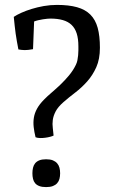

<svg xmlns="http://www.w3.org/2000/svg" viewBox="-20 -741 458 775"><path d="M123.5 -187Q118.2 -208.5 116 -228Q113.8 -247.6 116.7 -265.9Q119.6 -284.2 129.4 -302.2Q139.2 -320.3 158.2 -339.4Q171.4 -353 189 -367.9Q206.5 -382.8 224.4 -399.9Q242.2 -417 258.5 -436.5Q274.9 -456.1 286.1 -479Q290.5 -487.8 292.5 -497.8Q294.4 -507.8 295.4 -518.1Q296.4 -528.3 296.4 -537.6Q296.4 -546.9 296.4 -553.7Q296.4 -584.5 289.6 -606Q282.7 -627.4 268.8 -640.6Q254.9 -653.8 233.6 -659.9Q212.4 -666 183.6 -666Q178.7 -666 170.7 -665.3Q162.6 -664.6 153.3 -663.1Q144 -661.6 134.5 -659.4Q125 -657.2 117.7 -654.3L113.3 -542.5Q92.3 -538.6 79.3 -538.8Q66.4 -539.1 54.2 -541.5Q50.8 -559.1 48.1 -574.5Q45.4 -589.8 43.2 -605.2Q41 -620.6 39.3 -637Q37.6 -653.3 35.6 -672.9Q46.9 -680.7 65.7 -689.2Q84.5 -697.8 107.4 -704.8Q130.4 -711.9 156.7 -716.6Q183.1 -721.2 210 -721.2Q257.8 -721.2 291 -711.9Q324.2 -702.6 344.7 -682.1Q365.2 -661.6 374.3 -628.7Q383.3 -595.7 383.3 -548.3Q383.3 -502.4 368.7 -469.7Q354 -437 331.8 -412.1Q309.6 -387.2 283.7 -367.4Q257.8 -347.7 235.4 -328.1Q213.9 -309.1 204.6 -291.3Q195.3 -273.4 193.1 -256.8Q190.9 -240.2 193.1 -224.4Q195.3 -208.5 196.3 -193.8Q191.9 -191.4 182.9 -189Q173.8 -186.5 163.1 -185.1Q152.3 -183.6 141.6 -183.8Q130.9 -184.1 123.5 -187ZM110.8 -41.5Q110.8 -53.7 113.3 -64Q115.7 -74.2 121.8 -81.8Q127.9 -89.4 138.7 -93.8Q149.4 -98.1 166 -98.1Q182.6 -98.1 193.4 -93.8Q204.1 -89.4 210.7 -81.8Q217.3 -74.2 220 -64Q222.7 -53.7 222.7 -41.5Q222.7 -29.3 220 -19Q217.3 -8.8 210.7 -1.5Q204.1 5.9 193.4 10Q182.6 14.2 166 14.2Q149.4 14.2 138.7 10Q127.9 5.9 121.8 -1.5Q115.7 -8.8 113.3 -19Q110.8 -29.3 110.8 -41.5Z"/></svg>

Font: Fjord
Style: One
Weight: 400
Designer: Viktoriya Grabowska
Foundry: Viktoriya Grabowska
Version: Version 1.002